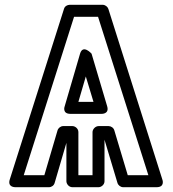

<svg xmlns="http://www.w3.org/2000/svg" viewBox="-20 -756 720 801"><path d="M433 -230H392C377 -230 366 -216 366 -205V-25H307V-205C307 -220 293 -230 282 -230H244C233 -230 223 -222 220 -212L165 -25H79L289 -686H389L599 -25H513L457 -212C454 -223 443 -230 433 -230ZM416 -173 470 7C473 17 483 25 494 25H633C669 25 658 -6 657 -8L432 -719C429 -728 419 -736 408 -736H271C261 -736 250 -730 247 -719L21 -8C10 26 43 25 45 25H184C195 25 205 18 208 7L257 -160V0C257 11 267 25 282 25H391C402 25 416 15 416 0ZM274 -281H403C405 -281 437 -280 427 -313L362 -532C362 -532 326 -573 314 -532L250 -313C249 -311 239 -281 274 -281ZM307 -331 338 -437 370 -331Z"/></svg>

Font: Asimov
Style: NarOu
Weight: 500
Designer: Google
Version: Version 2.000980; 2014